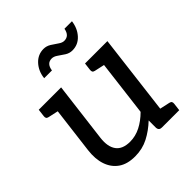

<svg xmlns="http://www.w3.org/2000/svg" viewBox="-196 -839 977 977"><g transform="rotate(-45 292.5 -350.5)"><path d="M216 8Q160 8 125.5 -16.5Q91 -41 76.5 -84Q62 -127 69 -184L109 -507H198L158 -184Q151 -126 174 -94.5Q197 -63 251 -63Q290 -63 326.5 -81.5Q363 -100 396 -133L442 -507H531L469 0H416Q396 0 394 -19V-73Q356 -37 312.5 -14.5Q269 8 216 8ZM439 0 459 -78 532 -62Q541 -60 544 -55Q547 -50 546 -41L541 0ZM139 -507 119 -429 46 -445Q37 -447 34 -452Q31 -457 32 -466L37 -507ZM472 -507 452 -429 379 -445Q370 -447 367 -452Q364 -457 365 -466L370 -507ZM377 -663Q395 -663 406 -673.5Q417 -684 421 -706H475Q469 -660 441 -629.5Q413 -599 372 -599Q351 -599 333 -610.5Q315 -622 299 -633.5Q283 -645 268 -645Q250 -645 239.5 -634Q229 -623 226 -601H170Q175 -647 203.5 -678Q232 -709 273 -709Q294 -709 312.5 -697.5Q331 -686 347 -674.5Q363 -663 377 -663Z"/></g></svg>

Font: Aleo
Style: Italic
Weight: 400
Italic angle: -7°
Designer: Alessio Laiso
Foundry: Alessio Laiso
Version: Version 2.001;gftools[0.9.29]